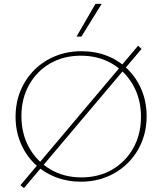

<svg xmlns="http://www.w3.org/2000/svg" viewBox="-20 -927 833 986"><path d="M395 6Q323 6 261.5 -19Q200 -44 155 -89Q110 -134 85 -195Q60 -256 60 -327Q60 -400 85.5 -461.5Q111 -523 157 -568.5Q203 -614 264.5 -639Q326 -664 399 -664Q471 -664 532 -639.5Q593 -615 638 -569.5Q683 -524 708 -463Q733 -402 733 -331Q733 -258 707.5 -196.5Q682 -135 636 -89.5Q590 -44 529 -19Q468 6 395 6ZM398 -16Q487 -16 556 -56Q625 -96 664.5 -166.5Q704 -237 704 -327Q704 -418 664 -489Q624 -560 554.5 -600.5Q485 -641 395 -641Q307 -641 238 -601.5Q169 -562 129.5 -491.5Q90 -421 90 -331Q90 -240 129.5 -169Q169 -98 239 -57Q309 -16 398 -16ZM103 39 85 24 689 -692 707 -676ZM373 -739 470 -907H502L398 -739Z"/></svg>

Font: Ysabeau Office Thin
Style: Regular
Weight: 250
Designer: Christian Thalmann (Catharsis Fonts)
Version: Version 2.001;gftools[0.9.30]; featfreeze: tnum,lnum,ss02